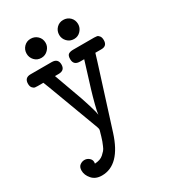

<svg xmlns="http://www.w3.org/2000/svg" viewBox="-201 -714 928 1042"><g transform="rotate(-30 262.5 -192.5)"><path d="M25.9 -405.8Q25.9 -443.8 64 -443.8H195.8Q235.8 -443.8 235.8 -405.8Q235.8 -368.7 195.8 -369.1H173.8L237.8 -191.9L255.9 -136.2L269 -90.8L272.9 -69.8Q273.9 -85.9 284.9 -128.4Q295.9 -170.9 307.4 -209Q318.8 -247.1 335.9 -301Q353 -355 356.9 -369.1H331.1Q291 -369.1 291 -407.2Q291 -430.2 301.5 -437Q312 -443.8 331.1 -443.8H462.9Q472.7 -443.8 479.7 -442.4Q486.8 -440.9 493.9 -431.9Q501 -422.9 501 -405.8Q501 -368.7 463.9 -369.1H426.8Q423.8 -360.4 418.9 -343.3Q414.1 -326.2 411.1 -317.9L293 55.2Q238.8 226.1 126 226.1Q85.9 226.1 64 200.9Q42 175.8 42 147.9Q42 125 55.4 115Q68.8 105 84 105Q100.1 105 112.5 115.5Q125 126 125 141.1Q125 147.9 124 150.9Q141.1 149.9 154.5 145.5Q168 141.1 178.5 131.6Q189 122.1 196 114Q203.1 106 209.5 90.1Q215.8 74.2 219 66.7Q222.2 59.1 227.5 40.5Q232.9 22 233.9 18.1Q237.8 6.8 237.8 1Q237.8 -3.9 233.9 -15.1L115.2 -333Q113.3 -338.9 108.2 -350.8Q103 -362.8 101.1 -369.1H65.9Q54.7 -369.1 48.3 -370.1Q42 -371.1 33.9 -379.9Q25.9 -388.7 25.9 -405.8ZM101.1 -550.8Q101.1 -575.7 117.9 -593.3Q134.8 -610.8 159.9 -610.8Q185.1 -610.8 202.6 -594Q220.2 -577.1 220.2 -550.8Q220.2 -527.8 202.6 -509.5Q185.1 -491.2 160.2 -491.2Q134.3 -491.2 117.7 -509Q101.1 -526.9 101.1 -550.8ZM305.2 -550.8Q305.2 -575.7 322 -593.3Q338.9 -610.8 364 -610.8Q389.2 -610.8 406.5 -594Q423.8 -577.1 423.8 -550.8Q423.8 -527.8 407 -509.5Q390.1 -491.2 365.2 -491.2Q339.4 -491.2 322.3 -509Q305.2 -526.9 305.2 -550.8Z"/></g></svg>

Font: CMU Typewriter Text
Style: Bold
Weight: 700
Version: Version 0.7.0